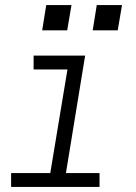

<svg xmlns="http://www.w3.org/2000/svg" viewBox="-20 -740 540 760"><path d="M24 0V-55H179L247 -465H113V-520H317L241 -55H374V0ZM446 -620H347L363 -720H463ZM147 -620 163 -720H263L246 -620Z"/></svg>

Font: Iosevka SS04 Light Oblique
Style: Regular
Weight: 300
Italic angle: -9°
Monospace: yes
Designer: Belleve Invis
Foundry: Belleve Invis
Version: Version 19.0.0; ttfautohint (v1.8.4)